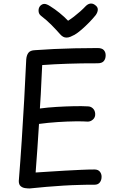

<svg xmlns="http://www.w3.org/2000/svg" viewBox="-20 -1048 668 1083"><path d="M147 15Q136 15 121.5 13Q107 11 96.5 2Q86 -7 86 -27Q95 -139 102.5 -254.5Q110 -370 116.5 -485.5Q123 -601 128 -713Q130 -737 140.5 -750.5Q151 -764 177 -765Q229 -769 284 -771.5Q339 -774 400 -775.5Q461 -777 530 -777Q555 -777 565.5 -765.5Q576 -754 576 -736Q576 -716 565.5 -703.5Q555 -691 530 -691Q482 -691 440.5 -690.5Q399 -690 361.5 -688.5Q324 -687 289 -685.5Q254 -684 218 -681Q216 -642 214 -600Q212 -558 210 -516.5Q208 -475 205 -436Q249 -442 299.5 -445Q350 -448 397 -449Q444 -450 475 -448Q492 -448 504 -436.5Q516 -425 517 -406Q518 -386 504.5 -374Q491 -362 475 -362Q450 -364 404.5 -363.5Q359 -363 305.5 -359.5Q252 -356 200 -349Q196 -281 191 -211.5Q186 -142 181 -75Q216 -77 258.5 -80Q301 -83 347 -85.5Q393 -88 436 -90Q479 -92 513 -92Q533 -92 543 -80Q553 -68 553 -51Q553 -32 543 -19Q533 -6 513 -6Q493 -6 472.5 -6Q452 -6 432 -5Q385 -4 337 -1Q289 2 241.5 6Q194 10 147 15ZM464 -1014Q477 -1027 492 -1028Q507 -1029 522 -1015Q533 -1005 531.5 -991Q530 -977 520 -963Q504 -943 482.5 -921Q461 -899 439.5 -880.5Q418 -862 401 -852Q388 -845 377 -840.5Q366 -836 355 -836Q345 -836 336.5 -840.5Q328 -845 320 -854Q298 -879 271 -906.5Q244 -934 210 -960Q198 -970 197.5 -987Q197 -1004 207 -1015Q218 -1026 230.5 -1026Q243 -1026 263 -1013Q289 -997 315.5 -975.5Q342 -954 364 -931Q380 -941 397.5 -954.5Q415 -968 432.5 -983.5Q450 -999 464 -1014Z"/></svg>

Font: Playpen Sans Hebrew
Style: Regular
Weight: 400
Designer: Tom Grace, Laura Meseguer, Veronika Burian, José Scaglione
Foundry: TypeTogether
Version: Version 2.000